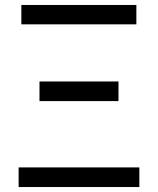

<svg xmlns="http://www.w3.org/2000/svg" viewBox="-20 -753 635 773"><path d="M55 0H541V-79H55ZM139 -346H457V-425H139ZM66 -655H529V-733H66Z"/></svg>

Font: Noto Sans CJK KR Regular
Style: Regular
Weight: 400
Designer: Ryoko NISHIZUKA (kana & ideographs); Paul D. Hunt (Latin, Greek & Cyrillic); Wenlong ZHANG (bopomofo); Sandoll Communica
Foundry: Adobe Systems Incorporated
Version: Version 1.004;PS 1.004;hotconv 1.0.82;makeotf.lib2.5.63406